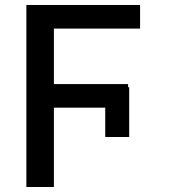

<svg xmlns="http://www.w3.org/2000/svg" viewBox="-20 -747 685 767"><path d="M496.1 -398.4V-199.7H400.4V-316.9H195.3V0H85.4V-727.1H539.6V-632.8H195.3V-411.1H491.7V-398.4Z"/></svg>

Font: Interop Med
Style: Regular
Weight: 500
Designer: Rasmus Andersson, Google, Jang Haemin
Foundry: jhaemin
Version: Version 1.007